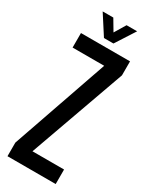

<svg xmlns="http://www.w3.org/2000/svg" viewBox="-244 -1018 851 1071"><g transform="rotate(30 181.0 -482.5)"><path d="M17 0V-87.5L232 -706.5H28.5V-800H344.5V-710L124 -93.5H327.5V0ZM153.5 -840 73 -965H141.5L184 -893.5L227 -965H295L214.5 -840Z"/></g></svg>

Font: Big Shoulders Medium
Style: Regular
Weight: 500
Designer: Patric King
Foundry: XO Type Co
Version: Version 2.002